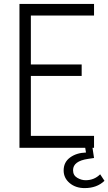

<svg xmlns="http://www.w3.org/2000/svg" viewBox="-20 -753 552 978"><path d="M459 -732.9V-673.8H137.2V-424.8H396V-366.2H137.2V-61H459V0H451.2L459 51.8L429.2 56.2Q352.1 67.4 352.1 113.8Q352.1 140.1 373.3 152.6Q394.5 165 416 165Q460 165 490.2 134.8L512.2 168Q473.6 205.1 411.1 205.1Q365.2 205.1 334.7 179.4Q304.2 153.8 304.2 115.2Q304.2 73.2 336.9 49.3Q369.6 25.4 418 23.9L414.1 0H79.1V-732.9Z"/></svg>

Font: Kreadon Light
Style: Regular
Weight: 300
Designer: kohakuno
Foundry: StudioGnu
Version: Version 1.000;Glyphs 3.1.2 (3151)